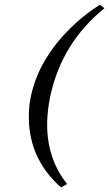

<svg xmlns="http://www.w3.org/2000/svg" viewBox="-20 -736 468 823"><path d="M112.8 -324.7Q148.4 -492.2 300.8 -633.3Q351.6 -680.2 408.2 -715.8L427.7 -700.7Q244.6 -552.2 195.8 -324.7Q147.9 -97.7 267.6 52.7L241.7 67.4Q95.7 -61.5 104 -255.4Q105.5 -291 112.8 -324.7Z"/></svg>

Font: Linux Biolinum Capitals O
Style: Italic Samll Caps
Weight: 400
Italic angle: -12°
Designer: Philipp H. Poll
Foundry: Philipp H. Poll
Version: Version 0.6.2